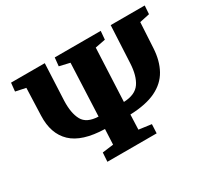

<svg xmlns="http://www.w3.org/2000/svg" viewBox="-138 -939 1273 1168"><g transform="rotate(-30 498.5 -355.0)"><path d="M313 0 317 -63 395 -73 400 -180Q242 -184 170.5 -252Q99 -320 104 -445L111 -636L40 -651L46 -710H283L271 -452Q268 -367 295 -317.5Q322 -268 404 -265L420 -634L347 -651L353 -710H676L671 -651L599 -637L582 -265Q663 -268 696 -316Q729 -364 733 -451L746 -710H985L981 -651L911 -636L901 -457Q896 -372 862 -311Q828 -250 759 -216.5Q690 -183 578 -179L574 -75L662 -63L659 0Z"/></g></svg>

Font: Literata 36pt ExtraBold
Style: Italic
Weight: 800
Italic angle: -2°
Designer: Latin by Veronika Burian and Jose Scaglione. Greek by Irene Vlachou. Cyrillic by Vera Evstafieva
Foundry: TypeTogether
Version: Version 3.002